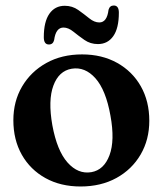

<svg xmlns="http://www.w3.org/2000/svg" viewBox="-20 -666 591 697"><path d="M278 -468.5Q350 -468.5 405.2 -437.8Q460.5 -407 491.2 -352.8Q522 -298.5 522 -227.5Q522 -159 490.5 -105Q459 -51 402.8 -20Q346.5 11 272.5 11Q200 11 145 -19.5Q90 -50 59.2 -104.2Q28.5 -158.5 28.5 -229.5Q28.5 -298 60.2 -352Q92 -406 148 -437.2Q204 -468.5 278 -468.5ZM311.5 -41Q357.5 -49 377.5 -102.5Q397.5 -156 381 -246Q364.5 -339 326.5 -381.8Q288.5 -424.5 240 -416.5Q193.5 -408.5 173.8 -355.2Q154 -302 170 -211.5Q187 -119 225.2 -76Q263.5 -33 311.5 -41ZM335.5 -506Q308 -506 286.5 -521Q265 -536 246.5 -551Q228 -566 210.5 -566Q182.5 -566 176.5 -520.5Q172.5 -504.5 157.5 -504.5Q139 -504.5 139 -531Q139 -587 159.2 -616Q179.5 -645 215 -645Q242.5 -645 264 -629.8Q285.5 -614.5 304 -599.5Q322.5 -584.5 340.5 -584.5Q368.5 -584.5 374 -630.5Q378.5 -646 393 -646Q411.5 -646 411.5 -620Q411.5 -563.5 391.2 -534.8Q371 -506 335.5 -506Z"/></svg>

Font: Fraunces 72pt Soft SemiBold
Style: Regular
Weight: 600
Version: Version 1.000;[b76b70a41]